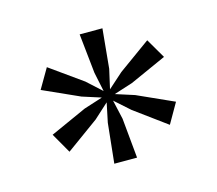

<svg xmlns="http://www.w3.org/2000/svg" viewBox="-62 -728 561 497"><g transform="rotate(-15 218.5 -479.5)"><path d="M227.1 -495.1 267.1 -530.8 353 -592.8 383.8 -540 286.1 -496.1 235.8 -480 286.1 -463.9 383.8 -419.9 353 -366.2 267.1 -429.2 227.1 -464.8 238.8 -413.1 249 -306.2H188L199.2 -413.1L210 -464.8L170.9 -429.2L84 -366.2L53.2 -419.9L150.9 -463.9L201.2 -480L150.9 -496.1L53.2 -540L84 -592.8L170.9 -530.8L210 -495.1L199.2 -546.9L188 -652.8H249L238.8 -546.9Z"/></g></svg>

Font: Yrsa-Light
Style: Regular
Weight: 300
Designer: Anna Giedrys (Yrsa+Rasa design), David Brezina (Yrsa art-direction, Rasa art-direction, design)
Foundry: Rosetta Type Foundry
Version: Version 1.001;PS 1.1;hotconv 1.0.88;makeotf.lib2.5.647800